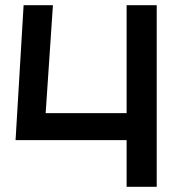

<svg xmlns="http://www.w3.org/2000/svg" viewBox="-20 -720 680 740"><path d="M40 -180 71 -700H184L156 -284H468V-700H584V0H468V-180Z"/></svg>

Font: Tektur Medium
Style: Regular
Weight: 500
Designer: Adam Jagosz
Foundry: Adam Jagosz
Version: Version 1.005;gftools[0.9.30]